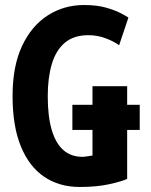

<svg xmlns="http://www.w3.org/2000/svg" viewBox="-20 -729 600 764"><path d="M297 15Q216 15 156 -25.5Q96 -66 63 -146.5Q30 -227 30 -347Q30 -466 68 -546.5Q106 -627 170.5 -668Q235 -709 314 -709Q365 -709 400.5 -699Q436 -689 458.5 -677.5Q481 -666 491 -659L454 -549Q432 -565 399.5 -577Q367 -589 332 -589Q273 -589 237.5 -558.5Q202 -528 186 -473.5Q170 -419 170 -347Q170 -265 186 -211.5Q202 -158 232.5 -131.5Q263 -105 308 -105Q316 -105 327.5 -107Q339 -109 348 -110V-212H268V-312H348V-386H486V-312H536V-212H486V-17Q464 -7 414.5 4Q365 15 297 15Z"/></svg>

Font: Ubuntu Sans Mono
Style: Bold
Weight: 700
Monospace: yes
Designer: Dalton Maag Ltd
Foundry: Dalton Maag Ltd
Version: Version 1.006